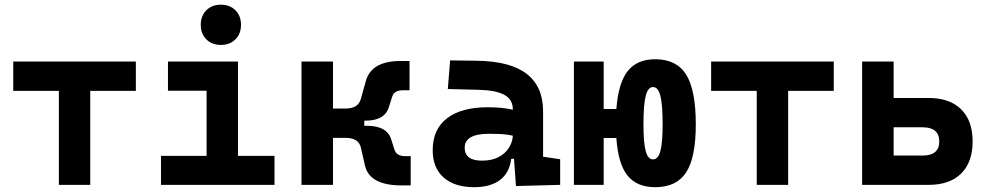

<svg xmlns="http://www.w3.org/2000/svg" viewBox="-20 -776 4142 806"><path d="M227.1 0V-394.5H35.6V-517.6H550.3V-394.5H358.9V0Z M907.2 -587.4Q869.6 -587.4 846.2 -610.8Q822.8 -634.3 822.8 -671.9Q822.8 -709.5 846.2 -732.9Q869.6 -756.3 907.2 -756.3Q944.8 -756.3 968.3 -732.9Q991.7 -709.5 991.7 -671.9Q991.7 -634.3 968.3 -610.8Q944.8 -587.4 907.2 -587.4ZM655.8 0V-121.6H847.2V-395H685.1V-517.6H979V-121.6H1132.3V0Z M1245.6 0V-517.6H1377.9V-320.3H1430.2Q1483.9 -320.3 1494.6 -360.4L1516.1 -437Q1540 -520 1661.6 -520H1699.2V-397H1669.9Q1635.3 -397 1626.5 -370.6L1613.3 -329.1Q1596.7 -269.5 1514.6 -269.5H1509.3V-248H1519.5Q1606.4 -248 1623 -188.5L1636.2 -147Q1645 -120.6 1679.7 -120.6H1704.1V2.4H1666.5Q1531.7 2.4 1512.2 -80.6L1494.6 -157.2Q1485.4 -197.3 1430.2 -197.3H1377.9V0Z M1970.7 9.8Q1888.2 9.8 1842.3 -30.8Q1796.4 -71.3 1796.4 -146Q1796.4 -232.9 1856.4 -279.3Q1916.5 -325.7 2026.9 -325.7Q2059.1 -325.7 2084.2 -323.2Q2109.4 -320.8 2132.8 -315.4V-316.9Q2132.8 -358.4 2097.4 -377.7Q2062 -397 1992.2 -398.9L1859.9 -402.3L1869.6 -522.5L1982.4 -521Q2123 -519 2191.4 -465.6Q2259.8 -412.1 2259.8 -309.6V-118.2L2331.5 -107.4V0L2146 4.9L2137.7 -109.4H2126Q2118.7 -49.8 2078.4 -20Q2038.1 9.8 1970.7 9.8ZM1930.7 -155.8Q1930.7 -101.6 2003.4 -101.6Q2045.4 -101.6 2073.7 -116.9Q2102.1 -132.3 2116.9 -156.5Q2131.8 -180.7 2132.8 -206.5Q2104.5 -212.4 2081.5 -213.4Q2058.6 -214.4 2033.2 -214.4Q1930.7 -214.4 1930.7 -155.8Z M2389.2 0V-517.6H2514.2V-318.4H2567.4Q2575.7 -427.7 2615 -477.5Q2654.3 -527.3 2730.5 -527.3Q2820.3 -527.3 2860.6 -462.6Q2900.9 -397.9 2900.9 -253.9Q2900.9 -115.2 2860.6 -52.7Q2820.3 9.8 2730.5 9.8Q2653.3 9.8 2614 -39.3Q2574.7 -88.4 2567.4 -196.8H2514.2V0ZM2721.2 -106.9Q2742.7 -106.9 2752.2 -141.6Q2761.7 -176.3 2761.7 -253.9Q2761.7 -336.9 2752.2 -373.8Q2742.7 -410.6 2721.2 -410.6Q2700.2 -410.6 2690.7 -373.8Q2681.2 -336.9 2681.2 -253.9Q2681.2 -176.3 2690.7 -141.6Q2700.2 -106.9 2721.2 -106.9Z M3156.7 0V-394.5H2965.3V-517.6H3480V-394.5H3288.6V0Z M3599.1 0V-517.6H3731.4V-364.7H3878.9Q3966.8 -364.7 4014.9 -317.1Q4063 -269.5 4063 -182.1Q4063 -95.2 4014.9 -47.6Q3966.8 0 3878.9 0ZM3853 -241.7H3731.4V-123H3853Q3922.9 -123 3922.9 -182.1Q3922.9 -241.7 3853 -241.7Z"/></svg>

Font: Caskaydia Cove
Style: Bold
Weight: 700
Monospace: yes
Designer: Aaron Bell
Foundry: Saja Typeworks
Version: Version 4.300; ttfautohint (v1.8.3)